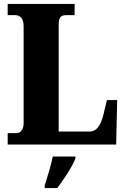

<svg xmlns="http://www.w3.org/2000/svg" viewBox="-20 -734 638 975"><path d="M19 0H570L575 -226H523L505 -151C489 -88 466 -66 435 -66H278V-605C278 -641 284 -657 316 -657H359V-714H19V-657H58C81 -657 100 -641 100 -602V-109C100 -73 81 -58 66 -58H19ZM207 208V221H271C303 178 347 113 363 71V61H248C240 103 219 170 207 208Z"/></svg>

Font: Noto Serif Devanagari Condensed Black
Style: Regular
Weight: 900
Width: 3
Designer: Universal Thirst, Indian Type Foundry and the Monotype Design Team
Foundry: Monotype Imaging Inc.
Version: Version 2.004